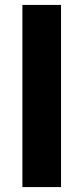

<svg xmlns="http://www.w3.org/2000/svg" viewBox="-20 -760 339 780"><path d="M228 -740V0H71V-740Z"/></svg>

Font: Pathway Extreme 8pt Thin 12pt
Style: Bold
Weight: 700
Version: Version 1.001;gftools[0.9.26]